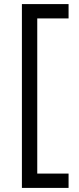

<svg xmlns="http://www.w3.org/2000/svg" viewBox="-20 -750 388 938"><path d="M315 -660H162V98H315V168H87V-730H315Z"/></svg>

Font: Work Sans
Style: Regular
Weight: 400
Designer: Wei Huang
Foundry: Wei Huang
Version: Version 1.032;PS 001.032;hotconv 1.0.70;makeotf.lib2.5.58329